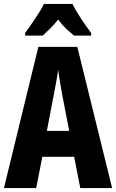

<svg xmlns="http://www.w3.org/2000/svg" viewBox="-20 -951 587 971"><path d="M386 0 355 -158H194L163 0H0L174 -714H371L547 0ZM295 -470Q288 -509 283 -539Q278 -569 274 -598Q271 -573 264.5 -538Q258 -503 252 -472L217 -289H330ZM346 -931Q363 -898 387.5 -860.5Q412 -823 441 -784V-771H354Q337 -785 315.5 -805Q294 -825 274 -852Q253 -825 231 -804Q209 -783 196 -771H107V-784Q121 -803 140 -830.5Q159 -858 176.5 -885.5Q194 -913 202 -931Z"/></svg>

Font: Noto Sans Sinhala ExtraCondensed ExtraBold
Style: Regular
Weight: 800
Width: 2
Designer: Jelle Bosma - Monotype Design Team
Foundry: Monotype Imaging Inc.
Version: Version 2.006; ttfautohint (v1.8.4.7-5d5b)